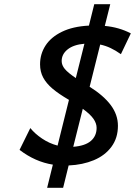

<svg xmlns="http://www.w3.org/2000/svg" viewBox="-20 -789 644 915"><path d="M457.5 -576.7 407.2 -375.5Q474.1 -333.5 508.1 -287.8Q542 -242.2 542 -189.5Q542 -131.3 511.2 -89.6Q480.5 -47.9 427.2 -25.6Q374 -3.4 307.1 -0.5L280.8 106H204.6L231.9 -4.4Q147.9 -17.6 73.2 -74.7L124.5 -178.7Q146 -151.9 180.4 -128.7Q214.8 -105.5 254.4 -95.2L308.6 -313Q259.3 -341.8 230 -366.7Q200.7 -391.6 185.8 -419.4Q170.9 -447.3 170.9 -482.4Q170.9 -531.7 197 -572Q223.1 -612.3 275.4 -637.7Q327.6 -663.1 403.8 -667L429.2 -769H505.4L479.5 -665.5Q547.4 -659.2 603.5 -629.9L556.2 -530.8Q530.8 -548.8 506.8 -560.1Q482.9 -571.3 457.5 -576.7ZM341.3 -417 382.3 -580.6Q330.6 -576.2 302.2 -553.5Q273.9 -530.8 273.9 -498Q273.9 -478.5 288.8 -460.4Q303.7 -442.4 341.3 -417ZM440.4 -179.7Q440.4 -201.2 425.3 -222.9Q410.2 -244.6 374.5 -270.5L329.1 -89.4Q385.7 -93.8 413.1 -117.4Q440.4 -141.1 440.4 -179.7Z"/></svg>

Font: Lesson One Medium
Style: Italic
Weight: 500
Italic angle: -14°
Designer: But Ko, Victor Gaultney, Annie Olsen, Julie Remington, Don Collingsworth, Eric Hays, Becca Hirsbrunner
Version: Version 1.100